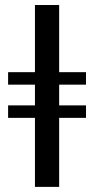

<svg xmlns="http://www.w3.org/2000/svg" viewBox="-20 -731 368 751"><path d="M116.7 -270H11.7V-318.8H116.7V-399.9H11.7V-448.7H116.7V-711.4H211.4V-448.7H316.4V-399.9H211.4V-318.8H316.4V-270H211.4V0H116.7Z"/></svg>

Font: Junicode Two Beta VF
Style: Regular
Weight: 400
Designer: Peter S. Baker
Foundry: Briery Creek Software
Version: Version 1.031 beta; ttfautohint (v1.8.1.43-b0c9)